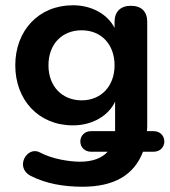

<svg xmlns="http://www.w3.org/2000/svg" viewBox="-20 -519 644 729"><path d="M293 190C413 190 489 146 523 57H564C587 57 604 40 604 18C604 -4 587 -21 564 -21H538C539 -30 539 -39 539 -49V-436C539 -475 517 -497 477 -497C438 -497 415 -475 415 -436V-413C388 -466 327 -499 257 -499C126 -499 38 -402 38 -271C38 -140 126 -43 257 -43C329 -43 391 -78 417 -133V-34V-21H325C302 -21 285 -4 285 18C285 40 302 57 325 57H389C366 82 331 95 283 95C245 95 178 85 132 60C83 33 34 117 97 149C154 178 221 190 293 190ZM290 -138C216 -138 164 -191 164 -271C164 -351 215 -404 290 -404C365 -404 415 -350 415 -271C415 -192 364 -138 290 -138Z"/></svg>

Font: Nunito
Style: Bold
Weight: 700
Designer: Vernon Adams
Foundry: Vernon Adams
Version: Version 3.602